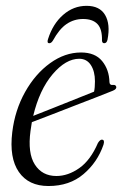

<svg xmlns="http://www.w3.org/2000/svg" viewBox="-20 -614 409 642"><path d="M326 -130Q306 -71.5 259.2 -31.8Q212.5 8 142 8Q75.5 8 43 -39Q10.5 -86 21 -172Q30 -246 64 -306.5Q98 -367 147.5 -402.8Q197 -438.5 251 -438.5Q298 -438.5 321.5 -409.8Q345 -381 346 -339.5Q346.5 -328.5 357.5 -330Q366.5 -331 368.5 -324.5Q371 -316 357 -310.5Q340 -303.5 305.8 -290.2Q271.5 -277 230.2 -261Q189 -245 150.5 -230Q112 -215 86.5 -205.5Q84 -191 82 -176Q72 -102 96.5 -63.8Q121 -25.5 168.5 -25.5Q207.5 -25.5 245 -51.8Q282.5 -78 307.5 -136Q315 -148 321.5 -147Q331 -146 326 -130ZM245 -417.5Q200 -417.5 156 -365.8Q112 -314 91 -226.5Q119 -237.5 157.5 -252.8Q196 -268 233.2 -283Q270.5 -298 294.5 -307.5Q297.5 -320.5 297.5 -342Q297.5 -375.5 283.8 -396.5Q270 -417.5 245 -417.5ZM257.5 -550.5Q227.5 -550.5 202.8 -533.8Q178 -517 157 -478.5Q151.5 -469.5 145 -469.5Q136 -469.5 140.5 -483Q156.5 -534 191 -564.2Q225.5 -594.5 269.5 -594.5Q313.5 -594.5 331.5 -563.8Q349.5 -533 339.5 -481.5Q337 -469.5 328.5 -469.5Q321.5 -469.5 321 -478.5Q322 -516.5 306 -533.5Q290 -550.5 257.5 -550.5Z"/></svg>

Font: Fraunces 144pt Soft Light
Style: Italic
Weight: 300
Italic angle: -16°
Version: Version 1.000;[b76b70a41]